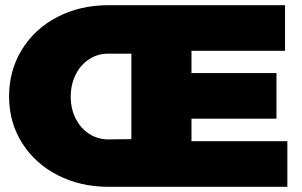

<svg xmlns="http://www.w3.org/2000/svg" viewBox="-20 -721 1167 741"><path d="M1089 -176V0H399Q290 0 202.5 -45Q115 -90 65 -169.5Q15 -249 15 -349Q15 -449 64.5 -529.5Q114 -610 201.5 -655.5Q289 -701 399 -701H1080V-525H719V-439H1047V-263H719V-176ZM487 -184V-514H399Q357 -514 324 -492.5Q291 -471 272 -433Q253 -395 253 -348Q253 -301 272 -263.5Q291 -226 324 -204.5Q357 -183 399 -183Z"/></svg>

Font: Gontserrat Black
Style: Regular
Weight: 900
Designer: Julieta Ulanovsky
Foundry: Julieta Ulanovsky
Version: Version 6.001